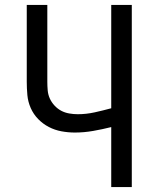

<svg xmlns="http://www.w3.org/2000/svg" viewBox="-20 -755 640 775"><path d="M429 0V-242Q393 -233 356 -226.5Q319 -220 282 -220Q255 -220 228 -225Q201 -230 177 -242.5Q153 -255 134 -274.5Q115 -294 104 -319Q93 -344 90.5 -371Q88 -398 88 -425V-735H171V-425Q171 -408 172.5 -390.5Q174 -373 181 -357.5Q188 -342 200 -329Q212 -316 227 -308Q242 -300 259.5 -297Q277 -294 294 -294Q328 -294 362 -301.5Q396 -309 429 -318V-735H512V0Z"/></svg>

Font: Nova Nerd Font
Style: Regular
Weight: 400
Designer: Belleve Invis
Foundry: Belleve Invis
Version: Version 24.1.4; ttfautohint (v1.8.4);Nerd Fonts 3.1.1